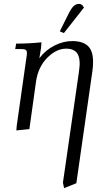

<svg xmlns="http://www.w3.org/2000/svg" viewBox="-20 -663 562 986"><path d="M58.1 -411.1 63 -439Q129.9 -439 192.9 -445.8L190.9 -418L182.1 -363.8Q212.4 -404.8 258.5 -428.5Q304.7 -452.1 351.1 -452.1Q403.8 -452.1 430.9 -427.5Q458 -402.8 458 -345.2Q458 -320.3 454.1 -294.9L372.1 277.8L309.1 303.2L303.2 274.9L384.8 -290Q389.2 -324.2 389.2 -334Q389.2 -358.9 383.3 -375.5Q377.4 -392.1 366.5 -399.9Q355.5 -407.7 344.7 -410.4Q334 -413.1 319.8 -413.1Q269 -413.1 222.4 -366Q175.8 -318.8 165 -244.1L130.9 0L64 6.8L65.9 -17.1L115.2 -363.8Q118.2 -380.9 118.2 -391.1Q118.2 -402.8 111.8 -407Q105.5 -411.1 87.9 -411.1ZM287.1 -502 333 -594.2Q346.7 -621.1 358.6 -632.1Q370.6 -643.1 386.2 -643.1Q401.9 -643.1 411.1 -624L308.1 -493.2Z"/></svg>

Font: Dihjauti
Style: Italic
Weight: 400
Italic angle: -9°
Designer: T. Christopher White
Version: Version 3.0.0